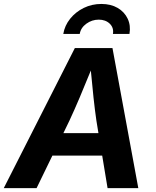

<svg xmlns="http://www.w3.org/2000/svg" viewBox="-41 -977 808 997"><path d="M-21.5 0 347.7 -727.5H543L677.2 0H517.6L489.7 -168.9H231L148.9 0ZM288.1 -285.6H470.2L459.5 -351.1Q451.7 -404.8 444.6 -470.2Q437.5 -535.6 430.7 -610.8Q400.9 -537.1 373.3 -471.9Q345.7 -406.7 319.8 -351.1ZM485.4 -956.5Q534.7 -956.5 570.1 -935.8Q605.5 -915 622.1 -879.6Q638.7 -844.2 631.3 -800.8H545.4Q550.8 -832.5 529.1 -853.8Q507.3 -875 471.7 -875Q436.5 -875 407.5 -854Q378.4 -833 373 -800.8H287.6Q294.9 -844.2 323.2 -879.6Q351.6 -915 393.8 -935.8Q436 -956.5 485.4 -956.5Z"/></svg>

Font: Inter
Style: Bold Italic
Weight: 700
Italic angle: -9.39999°
Designer: Rasmus Andersson
Foundry: rsms
Version: Version 4.001;git-9221beed3